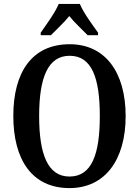

<svg xmlns="http://www.w3.org/2000/svg" viewBox="-20 -951 710 981"><path d="M188 -784V-771H240C267 -799 308 -836 334 -869C360 -836 401 -799 428 -771H481V-784C454 -822 406 -886 388 -931H280C262 -886 214 -822 188 -784ZM335 10C519 10 622 -137 622 -358C622 -580 519 -725 336 -725C142 -725 48 -580 48 -359C48 -137 142 10 335 10ZM335 -49C224 -49 180 -163 180 -358C180 -553 224 -666 336 -666C449 -666 490 -553 490 -358C490 -163 449 -49 335 -49Z"/></svg>

Font: Noto Serif Tamil Condensed SemiBold
Style: Regular
Weight: 600
Width: 3
Designer: Indian Type Foundry, Tom Grace, and the Monotype Design Team
Foundry: Monotype Imaging Inc.
Version: Version 2.004